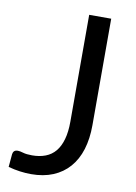

<svg xmlns="http://www.w3.org/2000/svg" viewBox="-83 -770 588 833"><g transform="rotate(10 211.0 -354.0)"><path d="M338.5 -247.5Q338.5 -187.5 323.8 -140Q309 -92.5 280.2 -59.8Q251.5 -27 209.5 -9.5Q167.5 8 113 8Q63.5 8 12 -6Q13 -20.5 14.5 -34.8Q16 -49 17 -63Q18 -71.5 23.2 -76.8Q28.5 -82 39.5 -82Q48.5 -82 63.2 -77.5Q78 -73 103 -73Q136 -73 162 -83Q188 -93 205.5 -114Q223 -135 232.2 -167.8Q241.5 -200.5 241.5 -245.5V-716.5H338.5Z"/></g></svg>

Font: Lato 2
Style: Regular
Weight: 400
Designer: Lukasz Dziedzic with Adam Twardoch and Botio Nikoltchev
Foundry: tyPoland Lukasz Dziedzic
Version: Version 2.015; 2015-08-06; http://www.latofonts.com/